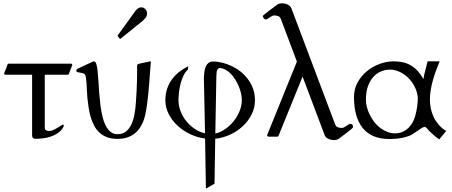

<svg xmlns="http://www.w3.org/2000/svg" viewBox="-20 -823 2724 1156"><path d="M407.2 -439.5Q415 -439.5 415 -431.6L393.6 -375.5Q393.1 -374.5 391.1 -373.8Q389.2 -373 387.7 -373H249.5V-54.7Q249.5 -43 257.8 -38.6Q266.1 -34.2 275.4 -34.2Q287.6 -34.2 301 -40.3Q314.5 -46.4 326.4 -53.5Q338.4 -60.5 347.2 -66.7Q356 -72.8 358.9 -72.8Q362.8 -72.8 363.3 -70.3Q363.8 -67.9 363.8 -66.4Q363.8 -64.9 363 -62.3Q362.3 -59.6 359.9 -55.7Q347.2 -33.7 326.4 -20.3Q305.7 -6.8 282 0.5Q258.3 7.8 234.1 10.3Q210 12.7 190.4 12.7Q185.5 12.7 179.4 8.3Q173.3 3.9 173.3 -7.3V-373H12.7Q4.9 -373 4.9 -380.9L24.4 -431.6Q25.4 -435.5 26.9 -437.5Q28.3 -439.5 32.2 -439.5Z M689.5 -605Q687.5 -606.9 687.5 -607.9Q687.5 -608.9 689.5 -610.8L793.5 -754.9Q802.7 -767.6 812 -773.2Q821.3 -778.8 830.1 -778.8Q845.2 -778.8 855.2 -767.8Q865.2 -756.8 865.2 -742.7Q865.2 -727.5 856.7 -716.3Q848.1 -705.1 838.4 -696.8L707 -590.8Q704.6 -589.4 703.6 -589.4Q701.7 -589.4 701.4 -589.6Q701.2 -589.8 700.2 -590.8ZM688.5 13.2Q651.9 13.2 625 3.2Q598.1 -6.8 579.1 -24.4Q560.1 -42 547.4 -65.7Q534.7 -89.4 526.6 -116.5Q518.6 -143.6 513.9 -173.3Q509.3 -203.1 506.3 -232.4Q503.9 -253.9 503.2 -276.9Q502.4 -299.8 501.2 -319.8Q500 -339.8 497.8 -354.5Q495.6 -369.1 491.2 -374.5Q485.4 -380.9 476.6 -382.8Q467.8 -384.8 459.5 -386Q451.2 -387.2 445.3 -389.2Q439.5 -391.1 439.5 -397.5Q439.5 -401.9 441.9 -404.8Q444.3 -407.7 448.2 -409.7L540 -452.6Q541 -453.1 543 -453.1Q544.9 -453.1 546.9 -453.1Q555.2 -453.1 560.1 -437Q564.9 -420.9 567.9 -394Q570.8 -367.2 572.8 -332.3Q574.7 -297.4 577.6 -259.8Q580.6 -222.2 585.4 -184.1Q590.3 -146 599.1 -113.3Q610.8 -68.4 632.6 -41.7Q654.3 -15.1 688 -15.1Q717.3 -15.1 737.3 -30.5Q757.3 -45.9 770 -72Q782.7 -98.1 789.3 -133.1Q795.9 -168 798.3 -207Q800.8 -241.2 802.2 -270Q803.7 -298.8 804.4 -325Q805.2 -351.1 805.4 -375.7Q805.7 -400.4 805.7 -426.3Q805.7 -436.5 815.9 -439Q841.3 -444.3 854.7 -447.3Q868.2 -450.2 875 -451.7Q882.3 -453.6 883.8 -453.6Q888.2 -453.6 888.2 -447.8Q885.7 -423.3 883.5 -392.3Q881.3 -361.3 878.9 -327.6Q876.5 -293.9 873 -259.5Q869.6 -225.1 865.2 -193.6Q860.8 -162.1 855.2 -135.5Q849.6 -108.9 842.3 -91.3Q833.5 -70.3 820.8 -51.5Q808.1 -32.7 789.6 -18.3Q771 -3.9 746.1 4.6Q721.2 13.2 688.5 13.2Z M1214.8 11.2Q1169.4 5.4 1126.5 -14.6Q1083.5 -34.7 1050 -65.4Q1016.6 -96.2 996.1 -135.7Q975.6 -175.3 975.6 -220.2Q975.6 -256.8 986.1 -288.1Q996.6 -319.3 1015.4 -345Q1034.2 -370.6 1059.3 -390.4Q1084.5 -410.2 1113.8 -424.3L1110.8 -403.3Q1095.2 -389.6 1084.5 -366.9Q1073.7 -344.2 1067.1 -318.6Q1060.5 -293 1057.6 -266.8Q1054.7 -240.7 1054.7 -220.2Q1054.7 -186.5 1066.9 -154.1Q1079.1 -121.6 1100.8 -94.5Q1122.6 -67.4 1151.6 -47.6Q1180.7 -27.8 1214.4 -20L1207.5 -354.5Q1208.5 -376 1211.2 -394Q1213.9 -412.1 1220.2 -425Q1226.6 -438 1236.8 -445.3Q1247.1 -452.6 1263.2 -452.6Q1268.1 -452.6 1273.2 -452.6Q1278.3 -452.6 1283.7 -451.7Q1327.6 -446.3 1369.4 -427.7Q1411.1 -409.2 1443.4 -379.2Q1475.6 -349.1 1495.4 -308.8Q1515.1 -268.6 1515.1 -220.2Q1515.1 -173.3 1494.6 -133.1Q1474.1 -92.8 1440.4 -62Q1406.7 -31.2 1363.8 -11.7Q1320.8 7.8 1275.9 12.2L1271.5 283.2L1219.7 312.5ZM1436 -220.2Q1436 -240.2 1430.9 -262.2Q1425.8 -284.2 1416.5 -305.7Q1407.2 -327.1 1394.8 -346.7Q1382.3 -366.2 1367.4 -380.9Q1352.5 -395.5 1335.9 -404.3Q1319.3 -413.1 1302.2 -413.1Q1293.9 -413.1 1288.6 -403.3Q1283.2 -393.6 1282.7 -365.7L1276.4 -19Q1307.6 -25.9 1336.4 -46.1Q1365.2 -66.4 1387.5 -94.2Q1409.7 -122.1 1422.9 -155Q1436 -188 1436 -220.2Z M1998 -73.7Q2002.9 -61 2013.9 -56.9Q2024.9 -52.7 2038.1 -52.7Q2044.9 -52.7 2052 -56.6Q2059.1 -60.5 2065.7 -64.9Q2072.3 -69.3 2078.1 -73.2Q2084 -77.1 2088.4 -77.1Q2098.1 -77.1 2101.8 -71.8Q2105.5 -66.4 2105.5 -59.6Q2105.5 -57.1 2104.2 -54.7Q2103 -52.2 2095 -45.4Q2086.9 -38.6 2069.8 -25.4Q2052.7 -12.2 2021.5 11.2Q2014.6 16.6 2006.6 18.6Q1998.5 20.5 1990.2 20.5Q1983.4 20.5 1974.9 18.8Q1966.3 17.1 1958.5 13.7Q1950.7 10.3 1944.3 4.6Q1938 -1 1935.1 -8.3L1801.8 -361.8L1658.2 -8.3Q1657.2 -7.3 1655.3 -3.7Q1653.3 0 1650.4 0H1600.1Q1588.4 0 1588.4 -9.8L1767.6 -452.1L1670.9 -709Q1666 -721.7 1655 -725.8Q1644 -730 1630.9 -730Q1624 -730 1616.9 -726.1Q1609.9 -722.2 1603.3 -717.8Q1596.7 -713.4 1590.8 -709.5Q1585 -705.6 1580.6 -705.6Q1574.7 -705.6 1568.6 -712.6Q1562.5 -719.7 1562.5 -726.6Q1562.5 -727.5 1564 -729.2Q1565.4 -731 1573.5 -737.5Q1581.5 -744.1 1598.6 -757.3Q1615.7 -770.5 1647.5 -793.9Q1654.3 -799.3 1662.4 -801.3Q1670.4 -803.2 1678.7 -803.2Q1686 -803.2 1694.6 -801.5Q1703.1 -799.8 1710.9 -796.1Q1718.8 -792.5 1725.1 -786.6Q1731.4 -780.8 1734.4 -772.9Z M2111.3 -238.8Q2111.3 -286.6 2132.8 -326.2Q2154.3 -365.7 2188.7 -394Q2223.1 -422.4 2265.4 -438Q2307.6 -453.6 2349.6 -453.6Q2376.5 -453.6 2401.1 -449Q2425.8 -444.3 2448.2 -432.4Q2470.7 -420.4 2491 -399.7Q2511.2 -378.9 2529.3 -346.7Q2530.3 -356 2533.4 -369.9Q2536.6 -383.8 2540.5 -398.7Q2544.4 -413.6 2548.1 -428Q2551.8 -442.4 2554.2 -453.6H2627Q2615.7 -426.8 2605.2 -397.9Q2594.7 -369.1 2586.4 -339.8Q2578.1 -310.5 2573.2 -280.8Q2568.4 -251 2568.4 -222.7Q2568.4 -194.3 2574.5 -166.7Q2580.6 -139.2 2592.8 -114.7Q2605 -90.3 2623.5 -69.6Q2642.1 -48.8 2666.5 -34.2L2624.5 16.1Q2608.4 5.4 2594.7 -6.6Q2581.1 -18.6 2568.8 -30.3Q2556.2 -42.5 2550.3 -50.5Q2544.4 -58.6 2536.6 -58.6Q2532.2 -58.6 2527.8 -56.9Q2523.4 -55.2 2516.4 -50.5Q2509.3 -45.9 2498.3 -38.3Q2487.3 -30.8 2470.2 -19Q2457 -9.8 2439 -3.4Q2420.9 2.9 2401.6 6.8Q2382.3 10.7 2363.3 12.5Q2344.2 14.2 2328.6 14.2Q2269.5 14.2 2228.8 -3.4Q2188 -21 2162.1 -54.2Q2111.3 -119.6 2111.3 -238.8ZM2183.1 -223.1Q2183.1 -201.2 2189.2 -177.7Q2195.3 -154.3 2206.5 -131.6Q2217.8 -108.9 2233.4 -88.6Q2249 -68.4 2268.8 -53.2Q2288.6 -38.1 2311.5 -29.1Q2334.5 -20 2359.9 -20Q2377.4 -20 2395.3 -25.9Q2413.1 -31.7 2429.2 -44.2Q2445.3 -56.6 2458.5 -76.7Q2471.7 -96.7 2480 -125.5Q2495.6 -180.7 2495.6 -237.3Q2491.2 -273.9 2474.9 -304.4Q2458.5 -335 2435.1 -357.2Q2411.6 -379.4 2383.5 -391.6Q2355.5 -403.8 2327.6 -403.8Q2301.3 -403.8 2275.4 -393.6Q2249.5 -383.3 2229 -361.3Q2208.5 -339.4 2195.8 -305.2Q2183.1 -271 2183.1 -223.1Z"/></svg>

Font: Cardo
Style: Bold
Weight: 700
Designer: David J. Perry
Foundry: David J. Perry
Version: Version 1.0011